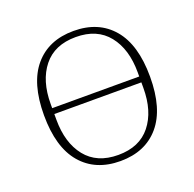

<svg xmlns="http://www.w3.org/2000/svg" viewBox="-100 -623 746 738"><g transform="rotate(-20 273.0 -254.0)"><path d="M273 -13Q360 -13 405.5 -70Q451 -127 451 -222V-245H95V-222Q95 -127 140.5 -70Q186 -13 273 -13ZM451 -269V-286Q451 -381 405.5 -438Q360 -495 273 -495Q186 -495 140.5 -438Q95 -381 95 -286V-269ZM273 12Q171 12 113.5 -55.5Q56 -123 56 -254Q56 -385 113.5 -452.5Q171 -520 273 -520Q375 -520 432.5 -452.5Q490 -385 490 -254Q490 -123 432.5 -55.5Q375 12 273 12Z"/></g></svg>

Font: IBM Plex Serif ExtLt
Style: Regular
Weight: 200
Designer: Mike Abbink, Paul van der Laan, Pieter van Rosmalen
Foundry: Bold Monday
Version: Version 3.001